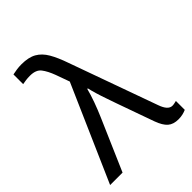

<svg xmlns="http://www.w3.org/2000/svg" viewBox="-228 -874 993 993"><g transform="rotate(-45 268.0 -378.0)"><path d="M-6 0 225 -526 198 -601Q182 -644 163 -668.5Q144 -693 101 -693Q83 -693 69.5 -691Q56 -689 45 -687V-758Q59 -761 76 -763.5Q93 -766 111 -766Q163 -766 194.5 -748Q226 -730 247.5 -693Q269 -656 289 -598L462 -116Q481 -62 512 -62Q520 -62 528.5 -64Q537 -66 542 -67V-2Q531 3 516.5 6.5Q502 10 485 10Q448 10 426.5 -8.5Q405 -27 389 -71L316 -276Q308 -300 297.5 -329.5Q287 -359 278.5 -387.5Q270 -416 266 -435H262Q253 -400 238.5 -360Q224 -320 207 -281L85 0Z"/></g></svg>

Font: Noto IKEA Simplified Chinese
Style: Regular
Weight: 400
Designer: Monotype Design Team
Foundry: Monotype Imaging Inc.
Version: Version 1.100